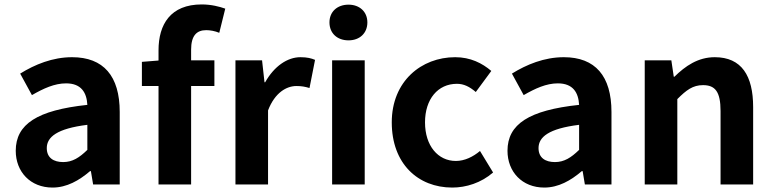

<svg xmlns="http://www.w3.org/2000/svg" viewBox="-20 -832 3490 866"><path d="M217 14C281 14 337 -18 386 -60H390L400 0H520V-327C520 -489 447 -574 305 -574C217 -574 137 -541 71 -500L124 -403C176 -433 226 -456 278 -456C347 -456 371 -414 374 -359C148 -335 51 -272 51 -152C51 -57 117 14 217 14ZM265 -101C222 -101 191 -120 191 -164C191 -214 237 -252 374 -269V-156C338 -121 307 -101 265 -101Z M695 0H842V-444H947V-560H842V-608C842 -670 866 -696 910 -696C928 -696 950 -692 969 -684L996 -793C971 -802 933 -812 890 -812C749 -812 695 -722 695 -605V-559L620 -553V-444H695Z M1042 0H1189V-334C1220 -415 1273 -444 1317 -444C1340 -444 1356 -441 1376 -435L1401 -562C1384 -569 1366 -574 1335 -574C1277 -574 1217 -534 1176 -461H1173L1162 -560H1042Z M1478 0H1625V-560H1478ZM1552 -650C1602 -650 1637 -682 1637 -731C1637 -779 1602 -811 1552 -811C1501 -811 1466 -779 1466 -731C1466 -682 1501 -650 1552 -650Z M2020 14C2082 14 2150 -7 2204 -54L2145 -151C2114 -125 2076 -106 2036 -106C1956 -106 1897 -174 1897 -280C1897 -385 1955 -454 2041 -454C2072 -454 2098 -441 2126 -417L2196 -512C2155 -547 2102 -574 2033 -574C1881 -574 1747 -466 1747 -280C1747 -94 1865 14 2020 14Z M2435 14C2499 14 2555 -18 2604 -60H2608L2618 0H2738V-327C2738 -489 2665 -574 2523 -574C2435 -574 2355 -541 2289 -500L2342 -403C2394 -433 2444 -456 2496 -456C2565 -456 2589 -414 2592 -359C2366 -335 2269 -272 2269 -152C2269 -57 2335 14 2435 14ZM2483 -101C2440 -101 2409 -120 2409 -164C2409 -214 2455 -252 2592 -269V-156C2556 -121 2525 -101 2483 -101Z M2888 0H3035V-385C3076 -426 3105 -448 3151 -448C3206 -448 3230 -418 3230 -331V0H3377V-349C3377 -490 3325 -574 3204 -574C3128 -574 3071 -534 3022 -486H3019L3008 -560H2888Z"/></svg>

Font: Source Han Sans JP
Style: Bold
Weight: 700
Designer: Ryoko NISHIZUKA 西塚涼子 (kana, bopomofo & ideographs); Paul D. Hunt (Latin, Greek & Cyrillic); Sandoll Communications 산돌커뮤니
Foundry: Adobe
Version: Version 2.002;hotconv 1.0.116;makeotfexe 2.5.65601